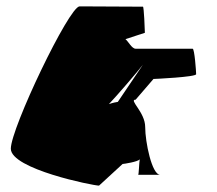

<svg xmlns="http://www.w3.org/2000/svg" viewBox="-20 -583 683 603"><path d="M14 -116C14 -52 273 0 291 0L365 -68C368 -68 415 -75 419 -83C417 -74 416 -34 414 -34H483C457 -34 436 -137 436 -184C436 -231 383 -270 406 -270L462 -335C465 -335 596 -341 596 -350C596 -358 591 -430 585 -430H406C394 -430 383 -453 374 -460L435 -480C435 -488 432 -562 429 -562C429 -562 264 -563 230 -563C197 -563 14 -180 14 -116ZM322 -256C346 -281 414 -360 429 -380L350 -263C348 -263 333 -260 322 -256Z"/></svg>

Font: Ampere
Style: SCUltCnd
Weight: 400
Version: Version 1